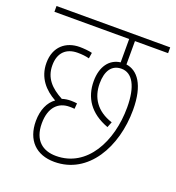

<svg xmlns="http://www.w3.org/2000/svg" viewBox="-117 -716 744 811"><g transform="rotate(20 255.5 -311.0)"><path d="M214 -26C155 -26 111 -58 111 -135C111 -209 149 -241 197 -241C204 -241 213 -241 220 -240L222 -265C216 -266 205 -267 195 -267C180 -267 167 -265 155 -261C103 -289 69 -323 69 -381C69 -438 101 -467 152 -467C172 -467 189 -465 204 -461L208 -487C194 -491 167 -493 152 -493C90 -493 42 -455 42 -382C42 -315 82 -272 131 -245C102 -225 84 -186 84 -136C84 -50 134 0 216 0C368 0 454 -153 454 -320C454 -434 413 -484 362 -491V-596H511V-622H0V-596H336V-491C287 -485 256 -443 256 -378C256 -304 293 -246 377 -215L387 -240C315 -263 283 -314 283 -377C283 -433 305 -467 349 -467C398 -467 427 -416 427 -321C427 -168 353 -26 214 -26Z"/></g></svg>

Font: Noto Sans Devanagari UI ExtraCondensed Thin
Style: Regular
Weight: 100
Width: 2
Designer: Jelle Bosma - Monotype Design Team
Foundry: Monotype Imaging Inc.
Version: Version 2.004